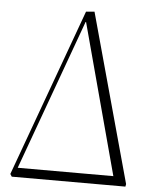

<svg xmlns="http://www.w3.org/2000/svg" viewBox="-53 -775 641 818"><g transform="rotate(5 268.0 -365.5)"><path d="M28 0 21 -11 282 -728 318 -731 516 -11 514 0ZM50 -40H459L286 -684H284Z"/></g></svg>

Font: Display Extralight
Style: Italic
Weight: 200
Italic angle: -2°
Designer: Latin by Veronika Burian and Jose Scaglione. Greek by Irene Vlachou. Cyrillic by Vera Evstafieva
Foundry: TypeTogether
Version: Version 3.002